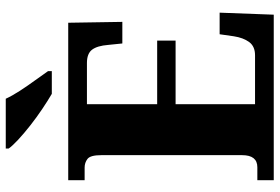

<svg xmlns="http://www.w3.org/2000/svg" viewBox="-172 -799 971 667"><g transform="rotate(-90 313.5 -465.5)"><path d="M21 0V-57H66Q108 -57 108 -110V-599Q108 -637 95 -647Q82 -657 65 -657H21V-714H568L571 -526H496L491 -575Q488 -613 474.5 -631Q461 -649 428 -649H285V-405H506V-341H285V-65H455Q486 -65 501 -85.5Q516 -106 521 -139L528 -188H603L596 0ZM321 -771Q297 -785 268 -804.5Q239 -824 211 -846Q183 -868 161.5 -888Q140 -908 131 -921V-931H304Q314 -909 331.5 -882Q349 -855 368 -829Q387 -803 400 -784V-771Z"/></g></svg>

Font: Noto Serif Armenian SemiCondensed ExtraBold
Style: Regular
Weight: 800
Width: 4
Designer: Monotype Design Team
Foundry: Monotype Imaging Inc.
Version: Version 2.008; ttfautohint (v1.8.4.7-5d5b)